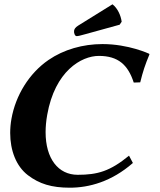

<svg xmlns="http://www.w3.org/2000/svg" viewBox="-20 -863 746 893"><path d="M503.2 -843 343.7 -744C328.9 -734.8 325.8 -727 324.5 -720C322.9 -711 328 -695 336.1 -695C344.2 -695 353.4 -697.6 376.7 -704L536.5 -748.1L545.9 -762C542 -791 527.3 -824.3 503.2 -843ZM456.6 -658C365.6 -658 276.6 -632.8 205.5 -584C115.8 -522.3 52.6 -419.9 33.2 -310C29.3 -288 27.4 -266 27.4 -244.6C27.4 -163.6 55 -89.9 110 -48C163 -7.7 220 10 304.8 10C394 10 498.7 -18 598.1 -105L580.1 -139C492.4 -67 434.4 -50 341.4 -50C250.8 -50 192.1 -125.2 192.1 -248.3C192.1 -273.3 194.5 -300.3 199.6 -329C235.4 -532 357.9 -603 439.9 -603C529.9 -603 575.5 -561 602 -479L632.2 -480C644.8 -531 654.6 -560.7 675.1 -610L673.6 -613C673.6 -613 578.6 -658 456.6 -658Z"/></svg>

Font: Linux Biolinum O 
Style: Bold Italic
Weight: 700
Designer: Philipp H. Poll
Foundry: Philipp H. Poll
Version: Version 1.3.2